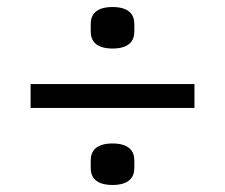

<svg xmlns="http://www.w3.org/2000/svg" viewBox="-20 -578 640 546"><path d="M533 -271V-339H67V-271ZM300 -52C346 -52 362 -73 362 -100V-122C362 -149 346 -170 300 -170C254 -170 238 -149 238 -122V-100C238 -73 254 -52 300 -52ZM300 -440C346 -440 362 -461 362 -488V-510C362 -537 346 -558 300 -558C254 -558 238 -537 238 -510V-488C238 -461 254 -440 300 -440Z"/></svg>

Font: IBM Plex Thai Looped
Style: Regular
Weight: 400
Designer: Mike Abbink, Paul van der Laan, Pieter van Rosmalen, Ben Mitchell, Mark Frömberg
Foundry: Bold Monday
Version: Version 1.0